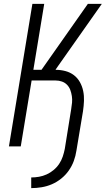

<svg xmlns="http://www.w3.org/2000/svg" viewBox="-20 -755 545 990"><path d="M141 215V160Q161 160 181 156.5Q201 153 220 144.5Q239 136 256 122Q273 108 285 90Q297 72 303.5 52.5Q310 33 314 13L347 -192Q350 -209 351.5 -226Q353 -243 350.5 -259.5Q348 -276 342.5 -291Q337 -306 326 -317.5Q315 -329 299.5 -334.5Q284 -340 267 -340H143L87 0H26L147 -735H208L152 -395H194L433 -735H505L279 -414L266 -395H267Q293 -395 317.5 -388.5Q342 -382 361 -367.5Q380 -353 392 -331.5Q404 -310 409 -285.5Q414 -261 413 -235Q412 -209 408 -182L374 22Q370 49 360.5 75Q351 101 334.5 124.5Q318 148 295.5 166Q273 184 247.5 195Q222 206 194.5 210.5Q167 215 141 215Z"/></svg>

Font: Iosevka Curly Light
Style: Italic
Weight: 300
Italic angle: -9°
Monospace: yes
Designer: Belleve Invis
Foundry: Belleve Invis
Version: Version 22.1.2; ttfautohint (v1.8.4)